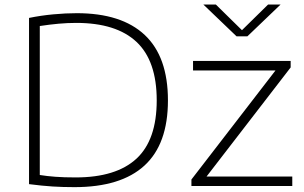

<svg xmlns="http://www.w3.org/2000/svg" viewBox="-20 -804 1316 830"><path d="M302 5Q251.5 5 207.5 2.2Q163.5 -0.5 105.5 -8V-726.5Q156.5 -737 210.2 -742Q264 -747 312 -747Q505.5 -747 605.8 -652.8Q706 -558.5 706 -370Q706 -181 604.2 -88Q502.5 5 302 5ZM307 -37Q482 -37 569.8 -118Q657.5 -199 657.5 -370Q657.5 -541 570 -623Q482.5 -705 309.5 -705Q272 -705 233.2 -701.5Q194.5 -698 152 -691.5V-47.5Q183 -42.5 219.5 -39.8Q256 -37 307 -37ZM807.5 0V-28L1171 -499.5H814.5V-540.5H1236.5V-512.5L873 -41H1243.5V0ZM1002.5 -647 859 -784.5H913L1026 -673.5L1139 -784.5H1193L1049.5 -647Z"/></svg>

Font: Encode Sans Exp XLt
Style: Regular
Weight: 200
Width: 7
Designer: Multiple Designers
Foundry: Impallari Type
Version: Version 3.002; ttfautohint (v1.8.3) -l 8 -r 50 -G 200 -x 14 